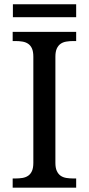

<svg xmlns="http://www.w3.org/2000/svg" viewBox="-20 -860 407 880"><path d="M38.1 0V-42H50.8Q67.9 -42 82.8 -44.4Q97.7 -46.9 108.9 -54.4Q120.1 -62 126.5 -76.2Q132.8 -90.3 132.8 -113.8V-600.1Q132.8 -623.5 126.5 -637.7Q120.1 -651.9 108.9 -659.4Q97.7 -667 82.8 -669.4Q67.9 -671.9 50.8 -671.9H38.1V-713.9H329.1V-671.9H315.9Q299.3 -671.9 284.2 -669.4Q269 -667 258.1 -659.4Q247.1 -651.9 240.5 -637.7Q233.9 -623.5 233.9 -600.1V-113.8Q233.9 -90.3 240.5 -76.2Q247.1 -62 258.1 -54.4Q269 -46.9 284.2 -44.4Q299.3 -42 315.9 -42H329.1V0ZM329.1 -781.2H39.1V-840.3H329.1Z"/></svg>

Font: Noto Serif
Style: Regular
Weight: 400
Designer: Monotype Design team
Foundry: Monotype Imaging Inc.
Version: Version 1.02